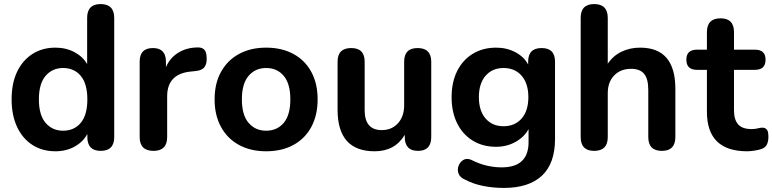

<svg xmlns="http://www.w3.org/2000/svg" viewBox="-20 -733 3794 943"><path d="M290 -91Q344 -91 376.5 -129.5Q409 -168 409 -245Q409 -322 376.5 -360.5Q344 -399 290 -399Q237 -399 204 -360.5Q171 -322 171 -245Q171 -168 204 -129.5Q237 -91 290 -91ZM252 10Q188 10 139.5 -21Q91 -52 64 -109.5Q37 -167 37 -245Q37 -324 64 -380.5Q91 -437 139.5 -468Q188 -499 252 -499Q304 -499 345.5 -477Q387 -455 408 -418V-645Q408 -713 474 -713Q541 -713 541 -645V-60Q541 8 475 8Q409 8 409 -60V-75Q388 -36 346.5 -13Q305 10 252 10Z M734 8Q666 8 666 -60V-430Q666 -497 731 -497Q795 -497 795 -430V-403Q814 -448 854.5 -473.5Q895 -499 949 -500Q972 -501 983.5 -489Q995 -477 995 -446Q996 -419 984 -403Q972 -387 940 -384L921 -382Q801 -372 801 -260V-60Q801 8 734 8Z M1287 10Q1211 10 1154 -21Q1097 -52 1065.5 -109.5Q1034 -167 1034 -245Q1034 -323 1065.5 -380Q1097 -437 1154 -468Q1211 -499 1287 -499Q1364 -499 1421 -468Q1478 -437 1509 -380Q1540 -323 1540 -245Q1540 -167 1509 -109.5Q1478 -52 1421 -21Q1364 10 1287 10ZM1287 -91Q1341 -91 1373.5 -129.5Q1406 -168 1406 -245Q1406 -322 1373.5 -360.5Q1341 -399 1287 -399Q1234 -399 1201 -360.5Q1168 -322 1168 -245Q1168 -168 1201 -129.5Q1234 -91 1287 -91Z M1820 10Q1638 10 1638 -194V-430Q1638 -497 1705 -497Q1771 -497 1771 -430V-192Q1771 -94 1855 -94Q1904 -94 1934.5 -127.5Q1965 -161 1965 -216V-430Q1965 -497 2031 -497Q2098 -497 2098 -430V-60Q2098 8 2033 8Q1968 8 1968 -60V-71Q1920 10 1820 10Z M2453 -113Q2509 -113 2542 -151Q2575 -189 2575 -256Q2575 -323 2542 -361Q2509 -399 2453 -399Q2398 -399 2365 -361Q2332 -323 2332 -256Q2332 -189 2365 -151Q2398 -113 2453 -113ZM2455 190Q2401 190 2352 180Q2303 170 2266 150Q2240 140 2232.5 120.5Q2225 101 2232 82Q2239 63 2255 53Q2271 43 2292 51Q2336 73 2373 81Q2410 89 2444 89Q2576 89 2576 -35V-99Q2555 -60 2512 -36Q2469 -12 2417 -12Q2351 -12 2301.5 -42.5Q2252 -73 2225 -128Q2198 -183 2198 -256Q2198 -329 2225 -383.5Q2252 -438 2301.5 -468.5Q2351 -499 2417 -499Q2469 -499 2511.5 -476.5Q2554 -454 2574 -416V-430Q2574 -497 2640 -497Q2706 -497 2706 -430V-51Q2706 70 2641.5 130Q2577 190 2455 190Z M2898 8Q2832 8 2832 -60V-645Q2832 -713 2898 -713Q2965 -713 2965 -645V-420Q2991 -459 3032.5 -479Q3074 -499 3124 -499Q3297 -499 3297 -297V-60Q3297 8 3231 8Q3164 8 3164 -60V-291Q3164 -346 3143.5 -370.5Q3123 -395 3080 -395Q3028 -395 2996.5 -362.5Q2965 -330 2965 -275V-60Q2965 8 2898 8Z M3650 10Q3452 10 3452 -184V-390H3403Q3351 -390 3351 -440Q3351 -489 3403 -489H3452V-575Q3452 -643 3519 -643Q3585 -643 3585 -575V-489H3688Q3740 -489 3740 -440Q3740 -390 3688 -390H3585V-191Q3585 -145 3605.5 -122Q3626 -99 3672 -99Q3688 -99 3701.5 -102.5Q3715 -106 3725 -106Q3737 -106 3745.5 -97.5Q3754 -89 3754 -61Q3754 -39 3747 -24Q3740 -9 3722 -2Q3709 3 3687 6.5Q3665 10 3650 10Z"/></svg>

Font: Chiron GoRound TC SB
Style: Regular
Weight: 500
Designer: Ryoko NISHIZUKA 西塚涼子 (kana, bopomofo & ideographs); Paul D. Hunt (Latin, Greek & Cyrillic); Sandoll Communications 산돌커뮤니
Foundry: Adobe
Version: Version 1.000;hotconv 1.1.1;makeotfexe 2.6.0